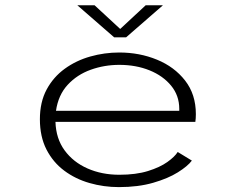

<svg xmlns="http://www.w3.org/2000/svg" viewBox="-20 -716 915 746"><path d="M442 11Q383 11 328 -4.8Q273 -20.5 229.5 -53Q186 -85.5 160.5 -135.2Q135 -185 135 -252.5Q135 -319.5 161.2 -368.2Q187.5 -417 231.8 -449Q276 -481 331 -496.5Q386 -512 443.5 -512Q522 -512 589.8 -484.2Q657.5 -456.5 699.2 -403Q741 -349.5 741 -272.5Q741 -265.5 740.5 -256.8Q740 -248 739 -242.5H195.5Q197.5 -177.5 231 -131.8Q264.5 -86 320 -61.5Q375.5 -37 443.5 -37Q508.5 -37 555 -51.5Q601.5 -66 630.2 -86.5Q659 -107 670.5 -125.5L725.5 -92Q709.5 -70.5 671.2 -46.5Q633 -22.5 575 -5.8Q517 11 442 11ZM443.5 -464Q385.5 -464 332.5 -445Q279.5 -426 243 -386.5Q206.5 -347 197.5 -285.5H676.5V-293Q676.5 -344.5 645 -383Q613.5 -421.5 560.8 -442.8Q508 -464 443.5 -464ZM280.5 -695.5H347.5L447 -603.5L546 -695.5H613L470 -571H423.5Z"/></svg>

Font: Trispace SemiExpanded ExtraLight
Style: Regular
Weight: 200
Width: 6
Designer: Tyler Finck
Foundry: Etcetera Type Company
Version: Version 1.210; ttfautohint (v1.8.3)